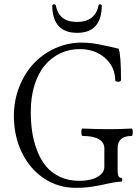

<svg xmlns="http://www.w3.org/2000/svg" viewBox="-20 -878 662 911"><path d="M346.2 -722.2Q228 -722.2 228 -854Q229.5 -854.5 231.2 -855.5Q232.9 -856.4 233.6 -857.2Q234.4 -857.9 234.9 -857.9Q242.7 -857.9 244.1 -854Q252.4 -813 277.1 -793.5Q301.8 -773.9 345.2 -773.9Q432.1 -773.9 448.2 -854Q452.1 -857.9 455.1 -857.9Q456.5 -857.9 458.7 -856.2Q460.9 -854.5 462.9 -854Q462.9 -722.2 346.2 -722.2ZM338.9 13.2Q256.3 13.2 189.2 -31.2Q122.1 -75.7 84 -153.8Q45.9 -231.9 45.9 -328.1Q45.9 -400.4 71 -464.8Q96.2 -529.3 138.9 -575.4Q181.6 -621.6 241.2 -648.7Q300.8 -675.8 367.2 -675.8Q417.5 -675.8 476.1 -662.1Q540.5 -647 543 -647Q554.2 -616.7 554.2 -499Q554.2 -493.2 547.4 -491Q540.5 -488.8 533.7 -491Q526.9 -493.2 526.9 -497.1Q525.9 -561 478.3 -603Q430.7 -645 357.9 -645Q309.1 -645 267.1 -625.5Q225.1 -606 193.6 -569.1Q162.1 -532.2 144 -475.1Q126 -418 126 -347.2Q126 -296.9 132.8 -251.7Q139.6 -206.5 156.2 -163.3Q172.9 -120.1 198.5 -89.1Q224.1 -58.1 264.4 -39.1Q304.7 -20 356 -20Q386.2 -20 412.4 -26.6Q438.5 -33.2 456.8 -48.6Q475.1 -64 475.1 -85.9V-173.8Q475.1 -202.1 449 -217.5Q422.9 -232.9 372.1 -232.9Q366.2 -232.9 366 -250.5Q365.7 -268.1 372.1 -268.1Q435.1 -265.1 497.1 -265.1Q549.8 -265.1 604 -268.1Q609.9 -268.1 609.9 -250.5Q609.9 -232.9 604 -232.9Q538.1 -232.9 538.1 -173.8V-69.8Q538.1 -34.2 554.2 -34.2Q560.1 -34.2 560.1 -25.1Q560.1 -16.1 554.2 -16.1Q528.8 -16.1 460.9 0Q416.5 8.3 394.8 10.7Q373 13.2 338.9 13.2Z"/></svg>

Font: Junicode SmCond Light
Style: Regular
Weight: 300
Width: 4
Designer: Peter S. Baker
Version: Version 2.206